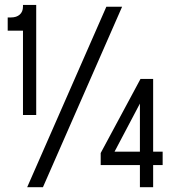

<svg xmlns="http://www.w3.org/2000/svg" viewBox="-20 -778 724 798"><path d="M75.5 -300V-650.5H12V-705.5H25.5Q49 -705.5 62.2 -717.5Q75.5 -729.5 75.5 -750.5V-757.5H130.5V-300ZM93 0 422 -750H487.5L158.5 0ZM561.5 0V-92H398.5V-142L564 -450H616.5V-147.5H656V-92H616.5V0ZM456 -147.5H561.5V-347.5Z"/></svg>

Font: Mohave Light
Style: Regular
Weight: 400
Version: Version 2.003